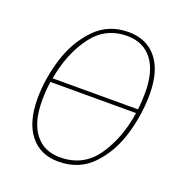

<svg xmlns="http://www.w3.org/2000/svg" viewBox="-127 -802 876 923"><g transform="rotate(20 311.5 -340.5)"><path d="M573 -443Q573 -341 542.5 -237Q512 -133 444 -61.5Q376 10 270 10Q177 10 125 -55.5Q73 -121 73 -241Q73 -340 104.5 -444Q136 -548 204.5 -619.5Q273 -691 376 -691Q469 -691 521 -627Q573 -563 573 -443ZM108 -357H545Q550 -407 550 -443Q550 -554 504.5 -612.5Q459 -671 376 -671Q264 -671 197.5 -579.5Q131 -488 108 -357ZM542 -337H104Q97 -289 97 -240Q97 -129 142.5 -70.5Q188 -12 270 -12Q389 -12 455.5 -107Q522 -202 542 -337Z"/></g></svg>

Font: Fira Sans Condensed Thin
Style: Italic
Weight: 250
Width: 3
Italic angle: -8°
Designer: Carrois Corporate & Edenspiekermann AG
Foundry: Carrois Corporate GbR & Edenspiekermann AG
Version: Version 4.203